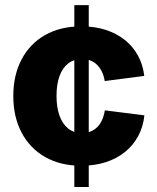

<svg xmlns="http://www.w3.org/2000/svg" viewBox="-20 -748 629 768"><path d="M277.3 0V-727.5H335V0ZM305.7 -85Q221.2 -85 160.2 -120.1Q99.1 -155.3 66.2 -218Q33.2 -280.8 33.2 -363.8Q33.2 -447.3 66.2 -510Q99.1 -572.8 160.2 -607.7Q221.2 -642.6 305.7 -642.6Q358.4 -642.6 402.1 -628.7Q445.8 -614.7 478.8 -588.6Q511.7 -562.5 531.7 -525.9Q551.8 -489.3 557.1 -444.3L398.9 -423.8Q395.5 -444.8 387.7 -460.9Q379.9 -477.1 368.4 -488.5Q356.9 -500 341.8 -505.9Q326.7 -511.7 308.1 -511.7Q275.4 -511.7 252.7 -494.1Q230 -476.6 218 -443.6Q206.1 -410.6 206.1 -364.3Q206.1 -318.8 218 -285.4Q230 -252 252.7 -233.9Q275.4 -215.8 308.1 -215.8Q326.7 -215.8 342 -221.9Q357.4 -228 369.1 -239.7Q380.9 -251.5 388.4 -268.6Q396 -285.6 399.4 -306.6L557.6 -286.6Q552.7 -240.7 532.7 -203.6Q512.7 -166.5 479.7 -139.9Q446.8 -113.3 402.6 -99.1Q358.4 -85 305.7 -85Z"/></svg>

Font: Inter 18pt ExtraBold
Style: Regular
Weight: 800
Designer: Rasmus Andersson
Foundry: rsms
Version: Version 4.001;git-66647c0bb